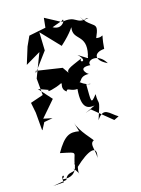

<svg xmlns="http://www.w3.org/2000/svg" viewBox="-137 -703 803 1093"><g transform="rotate(-15 264.5 -156.5)"><path d="M260 50C207 41 175 49 122 142C239 166 192 153 186 237C179 163 217 307 95 290C131 269 86 254 101 308L35 313L118 299C133 247 193 277 172 245C219 298 186 306 200 244C279 169 347 142 319 231C332 195 292 135 327 122C326 114 260 52 243 -6ZM319 -580 233 -626 227 -569 127 -549 101 -492 70 -392 158 -444 104 -302 113 -203 37 -177 49 -116 58 -10 61 -12 82 -52 133 -61 81 -72 163 -167 95 -243 154 -222C132 -207 193 -221 230 -240C244 -243 214 -212 250 -187C256 -211 274 -180 313 -185C302 -62 350 -64 383 -69C345 -49 287 -28 356 -53L470 40L499 26C452 -2 428 -51 383 18C427 -114 404 -53 405 -130C364 -78 370 -91 368 -197C426 -195 370 -176 311 -242C357 -186 322 -254 398 -251C388 -254 339 -302 419 -297C401 -329 477 -354 518 -282C441 -319 459 -362 519 -366C528 -485 546 -427 491 -437C535 -536 485 -490 431 -580C476 -507 428 -569 478 -559C392 -540 423 -594 322 -576C354 -619 333 -524 267 -561ZM263 -323 110 -346 107 -333 190 -445 187 -553 290 -445C363 -511 372 -542 370 -531C358 -456 447 -476 421 -358C409 -336 438 -326 363 -372C421 -318 352 -323 380 -348C302 -313 265 -306 301 -268Z"/></g></svg>

Font: Charger Distortion
Style: 2It
Weight: 400
Designer: Jasper
Foundry: Cannot Into Space Fonts
Version: Version 0.98